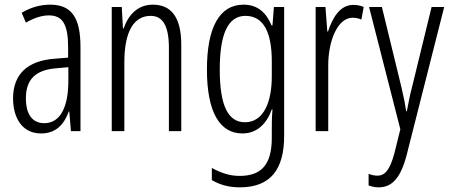

<svg xmlns="http://www.w3.org/2000/svg" viewBox="-20 -655 1931 823"><path d="M195 -635C153 -635 110 -623 73 -600L91 -558C129 -580 162 -589 189 -589C248 -589 272 -552 272 -451V-408L211 -403C99 -394 36 -338 36 -233C36 -154 72 -83 156 -83C222 -83 255 -124 275 -177H277L284 -93H325V-453C325 -578 288 -635 195 -635ZM217 -362 273 -367V-309C273 -199 240 -127 170 -127C120 -127 91 -163 91 -234C91 -313 131 -354 217 -362Z M635 -635C569 -635 529 -589 510 -533H507L502 -625H459V-93H513V-388C513 -524 556 -587 626 -587C677 -587 704 -545 704 -450V-93H757V-463C757 -581 714 -635 635 -635Z M1024 -635C920 -635 867 -536 867 -357C867 -174 922 -83 1019 -83C1081 -83 1123 -124 1145 -186H1148C1145 -150 1145 -121 1145 -95V-63C1145 53 1098 99 1007 99C965 99 929 87 888 65V117C924 138 962 148 1008 148C1140 148 1198 71 1198 -73V-625H1154L1148 -546H1144C1122 -599 1086 -635 1024 -635ZM1032 -587C1112 -587 1145 -512 1145 -393V-326C1145 -218 1110 -131 1030 -131C958 -131 922 -201 922 -357C922 -500 953 -587 1032 -587Z M1494 -634C1437 -634 1405 -578 1386 -520H1383L1375 -625H1333V-93H1387V-372C1386 -476 1426 -579 1491 -579C1505 -579 1519 -576 1529 -571L1539 -625C1524 -632 1508 -634 1494 -634Z M1562 -625 1696 -101 1671 0C1651 76 1629 98 1597 98C1586 98 1572 95 1560 90V140C1575 145 1588 148 1603 148C1660 148 1697 109 1723 10L1884 -625H1830L1746 -281C1737 -247 1731 -217 1724 -178H1721C1717 -206 1713 -229 1701 -280L1617 -625Z"/></svg>

Font: Noto Sans Kannada UI ExtraCondensed Light
Style: Regular
Weight: 300
Width: 2
Designer: Jelle Bosma - Monotype Design Team
Foundry: Monotype Imaging Inc.
Version: Version 2.005